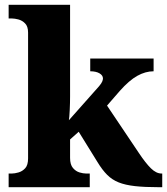

<svg xmlns="http://www.w3.org/2000/svg" viewBox="-20 -780 697 800"><path d="M16 0V-57H30Q41 -57 57 -61.5Q73 -66 85 -79Q97 -92 97 -120V-644Q97 -670 84.5 -682.5Q72 -695 56.5 -699Q41 -703 30 -703H16V-760H272V-378Q272 -352 270.5 -321Q269 -290 267 -279L393 -421Q403 -433 406 -440.5Q409 -448 409 -453Q409 -466 394.5 -474.5Q380 -483 356 -483V-536H620V-483Q586 -483 552 -464Q518 -445 479 -401L426 -340L559 -142Q587 -100 609 -78.5Q631 -57 653 -57H656V0H642Q583 0 542.5 -4.5Q502 -9 474.5 -20Q447 -31 426.5 -51.5Q406 -72 386 -105L308 -231L272 -199V-122Q272 -94 284 -80Q296 -66 311.5 -61.5Q327 -57 338 -57H354V0Z"/></svg>

Font: Noto Serif Telugu ExtraBold
Style: Regular
Weight: 800
Designer: Jelle Bosma - Monotype Design Team
Foundry: Monotype Imaging Inc.
Version: Version 2.005; ttfautohint (v1.8.4.7-5d5b)